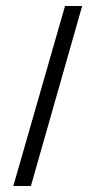

<svg xmlns="http://www.w3.org/2000/svg" viewBox="-20 -620 318 640"><path d="M196.8 -600.1 24.4 0H83L253.9 -600.1Z"/></svg>

Font: Saysettha
Style: Regular
Weight: 400
Designer: John M. Durdin
Foundry: Lao Script for Windows
Version: Version 2.201